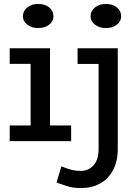

<svg xmlns="http://www.w3.org/2000/svg" viewBox="-20 -716 709 974"><path d="M135.3 -22V-471H233.7V-22ZM29.2 0V-79.4H340.9V0ZM29.2 -392.1V-471H210.6V-392.1ZM172.9 -573.7Q141 -573.7 118.6 -590.8Q96.2 -607.8 96.2 -633.4Q96.2 -660.5 118.6 -678.3Q141 -696 172.9 -696Q207.9 -696 229.6 -678.3Q251.2 -660.5 251.2 -633.4Q251.2 -607.8 229.5 -590.8Q207.7 -573.7 172.9 -573.7ZM392.6 238Q348.5 238 319.1 228Q289.7 218.1 266.9 210.1L291.3 127.9Q314.7 137.3 337.9 144.1Q361.1 150.9 389.2 150.9Q429.4 150.9 454.7 122.5Q480.1 94.1 480.1 40.4V-471H577.4V38.3Q577.4 102.1 553.6 146.9Q529.7 191.7 487.7 214.8Q445.7 238 392.6 238ZM373.5 -391.6V-471H555.4V-391.6ZM516.3 -573.7Q484.4 -573.7 462 -590.8Q439.5 -607.8 439.5 -633.4Q439.5 -660.5 462 -678.3Q484.4 -696 516.3 -696Q551.3 -696 572.9 -678.3Q594.6 -660.5 594.6 -633.4Q594.6 -607.8 572.8 -590.8Q551.1 -573.7 516.3 -573.7Z"/></svg>

Font: BioRhyme ExtraBold
Style: Regular
Weight: 800
Designer: Aoife Mooney
Foundry: Aoife Mooney Type
Version: Version 1.600;gftools[0.9.33]